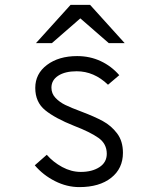

<svg xmlns="http://www.w3.org/2000/svg" viewBox="-20 -752 656 784"><path d="M122 -77 171 -120Q197 -90 234 -70Q271 -50 310 -50Q356 -50 386 -69.5Q416 -89 416 -124Q416 -165 382 -189Q348 -213 283 -238Q205 -269 164.5 -302Q124 -335 124 -393Q124 -451 172 -487Q220 -523 295 -523Q347 -523 391 -502.5Q435 -482 467 -445L421 -406Q364 -461 293 -461Q246 -461 218 -443Q190 -425 190 -394Q190 -370 206.5 -352.5Q223 -335 246.5 -323.5Q270 -312 313 -296Q366 -276 400 -257.5Q434 -239 458 -207.5Q482 -176 482 -128Q482 -64 434 -26Q386 12 304 12Q253 12 204.5 -12.5Q156 -37 122 -77ZM308 -677 192 -576H127L268 -732H348L489 -576H424Z"/></svg>

Font: Overpass Mono Light
Style: Regular
Weight: 300
Monospace: yes
Designer: Delve Withrington, Dave Bailey
Foundry: Delve Fonts
Version: Version 1.000;DELV;Overpass